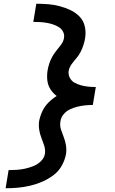

<svg xmlns="http://www.w3.org/2000/svg" viewBox="-20 -853 616 1026"><path d="M10 153Q43 153 75.5 150Q108 147 140.5 139.5Q173 132 204.5 118.5Q236 105 264.5 84Q293 63 310 32.5Q327 2 333 -31Q336 -54 332.5 -76.5Q329 -99 321 -119Q313 -139 306 -160.5Q299 -182 303 -205Q306 -226 320.5 -243Q335 -260 354.5 -269Q374 -278 394.5 -283Q415 -288 435.5 -290Q456 -292 476 -292L492 -388Q472 -388 452 -390Q432 -392 413.5 -397Q395 -402 378.5 -411Q362 -420 353 -437.5Q344 -455 347 -475Q351 -494 363 -510.5Q375 -527 388.5 -542.5Q402 -558 411 -576Q420 -594 426 -612.5Q432 -631 435 -650Q440 -682 433 -712.5Q426 -743 405 -764.5Q384 -786 356.5 -799Q329 -812 299 -820Q269 -828 237.5 -830.5Q206 -833 174 -833L158 -736Q176 -736 194 -735Q212 -734 229.5 -731Q247 -728 263.5 -722.5Q280 -717 294.5 -708Q309 -699 317 -683.5Q325 -668 322 -650Q319 -631 306.5 -614.5Q294 -598 281 -582Q268 -566 258.5 -548.5Q249 -531 243 -512.5Q237 -494 234 -475Q230 -449 233 -423Q236 -397 249.5 -376Q263 -355 283 -340Q259 -325 238.5 -304.5Q218 -284 206 -258Q194 -232 189 -205Q186 -182 189.5 -159.5Q193 -137 201 -117Q209 -97 216 -75.5Q223 -54 220 -31Q216 -8 198 9Q180 26 158.5 34.5Q137 43 115 48Q93 53 70.5 54.5Q48 56 26 56Z"/></svg>

Font: Iosevka Sparkle SmBdObl
Style: Regular
Weight: 600
Italic angle: -9°
Designer: Belleve Invis
Foundry: Belleve Invis
Version: Version 4.5.0; ttfautohint (v1.8.3)